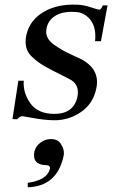

<svg xmlns="http://www.w3.org/2000/svg" viewBox="-20 -501 501 816"><path d="M437 -478 409 -326H384Q390 -383 365 -415.5Q340 -448 302 -450Q247 -454 214.5 -433.5Q182 -413 177 -375Q174 -357 182.5 -340.5Q191 -324 211 -310Q231 -296 248 -286.5Q265 -277 291.5 -265Q318 -253 328 -248Q407 -204 389 -124Q376 -60 323.5 -24.5Q271 11 210 10Q189 10 163.5 7Q138 4 111.5 -1Q85 -6 77 -7Q66 -9 53 6L33 5L58 -158H81Q77 -107 109 -62Q141 -17 211 -17Q293 -17 309 -89Q320 -144 273 -166L202 -202Q171 -218 153.5 -229.5Q136 -241 116.5 -259Q97 -277 91.5 -300Q86 -323 92 -352Q106 -415 165 -450Q224 -485 310 -481Q336 -480 366 -470Q396 -460 402 -460Q406 -460 409.5 -464.5Q413 -469 415 -473.5Q417 -478 416 -478ZM98 295V276Q181 264 192 217Q195 202 177 201Q116 200 126 144Q132 120 152 105Q172 90 196 90Q226 90 239 111Q256 137 250 163Q222 291 98 295Z"/></svg>

Font: GFS Artemisia
Style: Italic
Weight: 400
Italic angle: -12°
Designer: Takis Katsoulidis and George D. Matthiopoulos
Foundry: George Matthiopoulos and Takis Katsoulidis
Version: Version 1.0